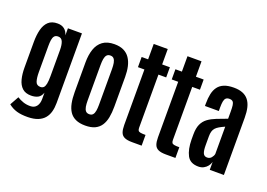

<svg xmlns="http://www.w3.org/2000/svg" viewBox="-129 -1207 2313 1664"><g transform="rotate(20 1027.0 -374.5)"><path d="M229 109.9Q168.5 110.8 126 98.4Q83.5 85.9 48.8 57.6L94.2 -23.9Q120.1 -7.3 150.6 3.2Q181.2 13.7 216.8 13.2Q253.9 12.7 273.4 -12.7Q293 -38.1 293 -80.6V-138.7Q280.3 -102.1 254.2 -88.4Q228 -74.7 190.9 -74.7Q139.2 -74.7 109.6 -102.1Q80.1 -129.4 67.9 -176.8Q55.7 -224.1 55.7 -284.2V-520Q55.7 -584 68.4 -634Q81.1 -684.1 111.8 -712.9Q142.6 -741.7 196.3 -741.2Q233.9 -741.2 258.5 -722.2Q283.2 -703.1 293 -667.5V-732.4H422.4V-90.3Q422.4 -46.9 412.6 -10.5Q402.8 25.9 380.4 52.5Q357.9 79.1 320.8 94Q283.7 108.9 229 109.9ZM242.2 -172.9Q259.8 -172.9 271 -183.3Q282.2 -193.8 287.6 -219.5Q293 -245.1 293 -291V-530.8Q293 -579.1 281.2 -607.9Q269.5 -636.7 238.8 -636.7Q215.3 -636.7 204.1 -623Q192.9 -609.4 189.5 -585.7Q186 -562 186 -531.2V-290Q186 -235.8 196.3 -204.3Q206.5 -172.9 242.2 -172.9Z M720.7 8.8Q668 8.8 632.3 -7.6Q596.7 -23.9 575.9 -54.9Q555.2 -85.9 546.1 -130.6Q537.1 -175.3 537.1 -232.4V-506.3Q537.1 -575.2 554.9 -628.2Q572.8 -681.2 613.3 -711.2Q653.8 -741.2 720.7 -741.2Q771.5 -741.2 806.4 -724.1Q841.3 -707 862.5 -675.5Q883.8 -644 893.6 -601.1Q903.3 -558.1 903.3 -506.3V-232.4Q903.3 -176.3 894.8 -131.8Q886.2 -87.4 865.5 -55.9Q844.7 -24.4 809.6 -7.8Q774.4 8.8 720.7 8.8ZM720.7 -95.7Q742.7 -95.7 753.9 -109.1Q765.1 -122.6 769 -146.5Q772.9 -170.4 772.9 -201.7V-529.3Q772.9 -562.5 768.6 -586.4Q764.2 -610.4 752.9 -623.5Q741.7 -636.7 720.7 -636.7Q698.7 -636.7 687.3 -623.5Q675.8 -610.4 671.6 -586.4Q667.5 -562.5 667.5 -529.3V-201.7Q667.5 -170.4 671.6 -146.5Q675.8 -122.6 687.3 -109.1Q698.7 -95.7 720.7 -95.7Z M1153.3 4.9Q1106.4 4.9 1081.5 -7.1Q1056.6 -19 1047.4 -44.9Q1038.1 -70.8 1038.1 -111.8V-623.5H978.5V-717.3H1038.1V-859.4H1167.5V-717.3H1238.8V-623.5H1167.5V-134.3Q1167.5 -117.2 1172.9 -108.4Q1178.2 -99.6 1194.1 -96.7Q1210 -93.8 1241.2 -93.8V4.9Z M1464.8 4.9Q1418 4.9 1393.1 -7.1Q1368.2 -19 1358.9 -44.9Q1349.6 -70.8 1349.6 -111.8V-623.5H1290V-717.3H1349.6V-859.4H1479V-717.3H1550.3V-623.5H1479V-134.3Q1479 -117.2 1484.4 -108.4Q1489.7 -99.6 1505.6 -96.7Q1521.5 -93.8 1552.7 -93.8V4.9Z M1763.7 7.3Q1688.5 7.3 1659.4 -47.4Q1630.4 -102.1 1629.4 -192.4V-239.3Q1629.4 -297.9 1646.2 -334.5Q1663.1 -371.1 1694.3 -394Q1725.6 -417 1769 -434.1Q1812.5 -451.2 1865.7 -470.7V-534.7Q1865.7 -571.8 1862.8 -594Q1859.9 -616.2 1849.6 -626.5Q1839.4 -636.7 1817.9 -636.7Q1796.9 -636.7 1785.9 -626.2Q1774.9 -615.7 1771 -594Q1767.1 -572.3 1767.1 -538.6V-505.9H1639.2V-527.8Q1639.2 -578.1 1647.7 -617.7Q1656.2 -657.2 1676.8 -684.8Q1697.3 -712.4 1732.7 -726.8Q1768.1 -741.2 1821.8 -741.2Q1869.1 -741.2 1902.8 -727.8Q1936.5 -714.4 1957.5 -687.7Q1978.5 -661.1 1988.3 -621.1Q1998 -581.1 1998 -527.8V0H1867.7V-72.8Q1861.8 -51.8 1847.7 -33.4Q1833.5 -15.1 1812.3 -3.9Q1791 7.3 1763.7 7.3ZM1808.6 -92.3Q1833 -92.3 1847.7 -109.9Q1862.3 -127.4 1865.7 -145.5V-397.5Q1836.4 -384.3 1816.4 -372.8Q1796.4 -361.3 1784.2 -347.7Q1772 -334 1766.6 -315.4Q1761.2 -296.9 1761.2 -270V-188Q1761.2 -137.7 1771.7 -115Q1782.2 -92.3 1808.6 -92.3Z"/></g></svg>

Font: Antonio
Style: Bold
Weight: 700
Designer: Vernon Adams
Foundry: Vernon Adams
Version: Version 1.002